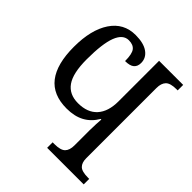

<svg xmlns="http://www.w3.org/2000/svg" viewBox="-210 -903 1037 1037"><g transform="rotate(45 308.5 -384.5)"><path d="M227.1 -769Q289.1 -769 322 -745.4Q355 -721.7 355 -683.1Q355 -656.7 338.9 -642.8Q322.8 -628.9 286.1 -628.9Q286.1 -682.6 270.8 -702.9Q255.4 -723.1 221.2 -723.1Q177.2 -723.1 155 -666Q132.8 -608.9 132.8 -488.8Q132.8 -383.3 166.3 -335.7Q199.7 -288.1 267.1 -288.1Q339.4 -288.1 377.2 -330.1Q415 -372.1 415 -450.2V-759.8H599.1V-717.8H590.8Q543.5 -717.8 526.1 -699.7Q508.8 -681.6 508.8 -646V-108.9Q508.8 -75.7 525.9 -58.8Q543 -42 589.8 -42H599.1V0H319.8V-42H334Q380.4 -42 397.7 -59.6Q415 -77.1 415 -113.8V-230Q415 -255.9 416.5 -278.3Q418 -300.8 418.9 -314.9H414.1Q387.7 -269.5 345.7 -246.8Q303.7 -224.1 244.1 -224.1Q138.7 -224.1 87.4 -290.5Q36.1 -356.9 36.1 -487.8Q36.1 -618.2 86.4 -693.6Q136.7 -769 227.1 -769Z"/></g></svg>

Font: Droid Serif
Style: Regular
Weight: 400
Designer: Monotype Design team
Foundry: Monotype Imaging Inc.
Version: Version 1.03